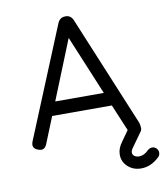

<svg xmlns="http://www.w3.org/2000/svg" viewBox="-92 -741 867 1004"><g transform="rotate(-10 341.5 -239.0)"><path d="M108 -23Q94 10 61 -4Q27 -16 41 -51L282 -637Q294 -665 323 -665H325Q352 -665 364 -637L607 -51Q611 -40 611 -31Q612 -28 612 -22Q612 -10 606 -3L554 70Q542 85 542 97Q542 108 551.5 115.5Q561 123 577 123Q604 123 628 98Q639 89 651 89Q664 89 673.5 98.5Q683 108 683 121Q683 135 674 144Q629 187 577 187Q535 187 506.5 161Q478 135 478 97Q478 64 502 32L541 -23L482 -164H165ZM321 -551 194 -236H452Z"/></g></svg>

Font: Jura SemiBold
Style: Regular
Weight: 600
Designer: Daniel Johnson, Alexei Vanyashin
Foundry: Daniel Johnson
Version: Version 5.103